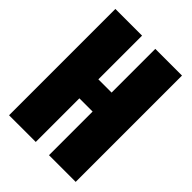

<svg xmlns="http://www.w3.org/2000/svg" viewBox="-199 -768 862 862"><g transform="rotate(45 232.0 -337.5)"><path d="M17.5 0V-675H187V-397.5H271V-675H440.5V0H271V-277H187V0Z"/></g></svg>

Font: Anybody Condensed ExtraBold
Style: Regular
Weight: 800
Width: 3
Designer: Tyler Finck
Foundry: Etcetera Type Company
Version: Version 1.010; ttfautohint (v1.8.3) -l 8 -r 50 -G 200 -x 14 